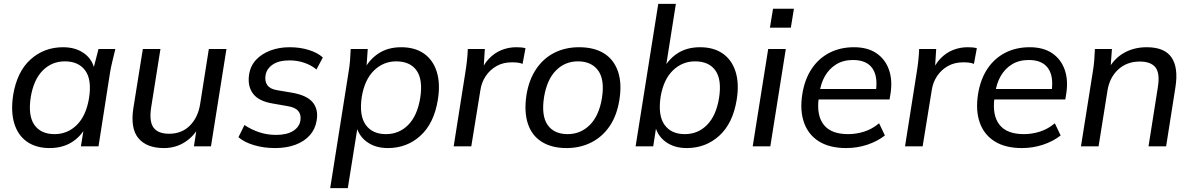

<svg xmlns="http://www.w3.org/2000/svg" viewBox="-20 -756 6158 992"><path d="M236 9Q167 9 120 -23.5Q73 -56 54 -117.5Q35 -179 48 -265Q68 -386 138 -449Q208 -512 306 -512Q372 -512 416.5 -479Q461 -446 470 -388L459 -387L489 -503H576Q569 -473 561.5 -443Q554 -413 549 -384L489 0H398L417 -117H432Q406 -58 356 -24.5Q306 9 236 9ZM262 -63Q329 -63 377 -110.5Q425 -158 440 -249Q455 -344 420.5 -391.5Q386 -439 315 -439Q248 -439 201 -392Q154 -345 139 -255Q124 -159 157.5 -111Q191 -63 262 -63Z M827 9Q738 9 695.5 -41.5Q653 -92 669 -197L718 -503H809L761 -201Q750 -129 773 -97Q796 -65 854 -65Q919 -65 961 -107Q1003 -149 1014 -218L1059 -503H1150L1070 0H982L999 -111H1014Q985 -54 936.5 -22.5Q888 9 827 9Z M1401 9Q1343 9 1292.5 -6Q1242 -21 1212 -47L1243 -110Q1277 -87 1318.5 -73Q1360 -59 1406 -59Q1462 -59 1494.5 -79.5Q1527 -100 1532 -133Q1537 -164 1520.5 -183Q1504 -202 1464 -208L1390 -221Q1316 -233 1287 -272.5Q1258 -312 1267 -371Q1274 -416 1303 -447Q1332 -478 1377 -495Q1422 -512 1476 -512Q1531 -512 1576.5 -497.5Q1622 -483 1648 -459L1615 -397Q1589 -419 1552.5 -431.5Q1516 -444 1476 -444Q1420 -444 1388.5 -422Q1357 -400 1352 -367Q1347 -337 1361 -316.5Q1375 -296 1412 -290L1489 -277Q1565 -264 1595.5 -227.5Q1626 -191 1616 -133Q1609 -89 1580.5 -57Q1552 -25 1506 -8Q1460 9 1401 9Z M1686 216 1781 -384Q1786 -413 1788.5 -443Q1791 -473 1792 -503H1880L1872 -387H1857Q1884 -445 1933.5 -478.5Q1983 -512 2053 -512Q2123 -512 2170 -479.5Q2217 -447 2236.5 -385.5Q2256 -324 2242 -239Q2222 -118 2152 -54.5Q2082 9 1984 9Q1918 9 1873.5 -24.5Q1829 -58 1819 -115H1830L1777 216ZM1974 -63Q2042 -63 2089 -110.5Q2136 -158 2151 -249Q2166 -344 2132.5 -391.5Q2099 -439 2027 -439Q1961 -439 1912.5 -392Q1864 -345 1849 -255Q1835 -159 1869.5 -111Q1904 -63 1974 -63Z M2324 0 2384 -380Q2389 -410 2392.5 -441.5Q2396 -473 2397 -503H2485L2477 -377L2460 -376Q2477 -422 2506 -452.5Q2535 -483 2571.5 -497.5Q2608 -512 2647 -512Q2660 -512 2672 -511Q2684 -510 2695 -507L2680 -426Q2667 -431 2654 -432.5Q2641 -434 2624 -434Q2580 -434 2546 -415Q2512 -396 2490 -363.5Q2468 -331 2462 -290L2415 0Z M2907 9Q2831 9 2779.5 -23Q2728 -55 2707.5 -116.5Q2687 -178 2700 -265Q2713 -345 2751 -400.5Q2789 -456 2845.5 -484Q2902 -512 2972 -512Q3050 -512 3101 -480Q3152 -448 3173 -386.5Q3194 -325 3180 -239Q3167 -158 3129 -103Q3091 -48 3034 -19.5Q2977 9 2907 9ZM2913 -63Q2980 -63 3027.5 -110.5Q3075 -158 3090 -249Q3105 -344 3070.5 -391.5Q3036 -439 2966 -439Q2899 -439 2852.5 -392Q2806 -345 2791 -255Q2776 -159 2809 -111Q2842 -63 2913 -63Z M3528 9Q3462 9 3417.5 -24.5Q3373 -58 3363 -115L3373 -117L3355 0H3264L3381 -736H3472L3417 -388L3401 -387Q3428 -445 3477.5 -478.5Q3527 -512 3597 -512Q3667 -512 3714 -479.5Q3761 -447 3780.5 -385.5Q3800 -324 3786 -239Q3766 -118 3696 -54.5Q3626 9 3528 9ZM3518 -63Q3586 -63 3633 -110.5Q3680 -158 3695 -249Q3710 -344 3676.5 -391.5Q3643 -439 3571 -439Q3505 -439 3456.5 -392Q3408 -345 3393 -255Q3379 -159 3413.5 -111Q3448 -63 3518 -63Z M3869 0 3949 -503H4040L3960 0ZM3958 -613 3974 -711H4082L4066 -613Z M4352 9Q4267 9 4212 -25Q4157 -59 4134.5 -121.5Q4112 -184 4125 -268Q4137 -345 4173 -399.5Q4209 -454 4265 -483Q4321 -512 4392 -512Q4462 -512 4507.5 -481.5Q4553 -451 4572.5 -397Q4592 -343 4581 -272L4576 -242H4192L4200 -296H4523L4505 -282Q4517 -361 4487 -403.5Q4457 -446 4387 -446Q4337 -446 4300.5 -423.5Q4264 -401 4242 -362.5Q4220 -324 4214 -274L4210 -249Q4198 -160 4236 -111.5Q4274 -63 4362 -63Q4404 -63 4445 -76Q4486 -89 4522 -119L4552 -56Q4512 -25 4460 -8Q4408 9 4352 9Z M4656 0 4716 -380Q4721 -410 4724.5 -441.5Q4728 -473 4729 -503H4817L4809 -377L4792 -376Q4809 -422 4838 -452.5Q4867 -483 4903.5 -497.5Q4940 -512 4979 -512Q4992 -512 5004 -511Q5016 -510 5027 -507L5012 -426Q4999 -431 4986 -432.5Q4973 -434 4956 -434Q4912 -434 4878 -415Q4844 -396 4822 -363.5Q4800 -331 4794 -290L4747 0Z M5260 9Q5175 9 5120 -25Q5065 -59 5042.5 -121.5Q5020 -184 5033 -268Q5045 -345 5081 -399.5Q5117 -454 5173 -483Q5229 -512 5300 -512Q5370 -512 5415.5 -481.5Q5461 -451 5480.5 -397Q5500 -343 5489 -272L5484 -242H5100L5108 -296H5431L5413 -282Q5425 -361 5395 -403.5Q5365 -446 5295 -446Q5245 -446 5208.5 -423.5Q5172 -401 5150 -362.5Q5128 -324 5122 -274L5118 -249Q5106 -160 5144 -111.5Q5182 -63 5270 -63Q5312 -63 5353 -76Q5394 -89 5430 -119L5460 -56Q5420 -25 5368 -8Q5316 9 5260 9Z M5565 0 5626 -384Q5631 -413 5633.5 -443Q5636 -473 5637 -503H5725L5717 -395L5704 -394Q5734 -452 5786 -482Q5838 -512 5905 -512Q5997 -512 6033 -459Q6069 -406 6053 -305L6005 0H5914L5962 -304Q5974 -376 5950.5 -407Q5927 -438 5869 -438Q5802 -438 5757.5 -397Q5713 -356 5702 -288L5656 0Z"/></svg>

Font: Mulish ExtraLight Medium
Style: Italic
Weight: 500
Italic angle: -9°
Version: Version 3.603